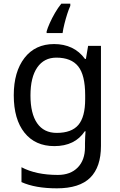

<svg xmlns="http://www.w3.org/2000/svg" viewBox="-20 -786 655 1046"><path d="M275 -546Q328 -546 370.5 -526Q413 -506 443 -465H448L460 -536H530V9Q530 124 471.5 182Q413 240 290 240Q172 240 97 206V125Q176 167 295 167Q364 167 403.5 126.5Q443 86 443 16V-5Q443 -17 444 -39.5Q445 -62 446 -71H442Q388 10 276 10Q172 10 113.5 -63Q55 -136 55 -267Q55 -395 113.5 -470.5Q172 -546 275 -546ZM287 -472Q220 -472 183 -418.5Q146 -365 146 -266Q146 -167 182.5 -114.5Q219 -62 289 -62Q370 -62 407 -105.5Q444 -149 444 -246V-267Q444 -377 406 -424.5Q368 -472 287 -472ZM363 -754Q355 -737 346.5 -710.5Q338 -684 331 -656Q324 -628 321 -606H234V-615Q239 -633 251 -660Q263 -687 279.5 -715.5Q296 -744 314 -766H363Z"/></svg>

Font: Noto Music
Style: Regular
Weight: 400
Designer: Monotype Design Team, Benjamin Yang
Foundry: Monotype Imaging Inc.
Version: Version 2.002; ttfautohint (v1.8.4.7-5d5b)